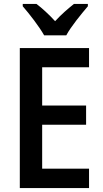

<svg xmlns="http://www.w3.org/2000/svg" viewBox="-20 -959 526 979"><path d="M428 -939H357C325 -913 295 -888 261 -851C230 -885 195 -917 166 -939H96V-927C131 -887 181 -822 205 -779H318C342 -824 395 -888 428 -927ZM434 0V-99H195V-323H419V-421H195V-616H434V-714H81V0Z"/></svg>

Font: Noto Sans UI SemiCondensed Medium
Style: Regular
Weight: 500
Width: 4
Designer: Monotype Design Team
Foundry: Monotype Imaging Inc.
Version: Version 1.901